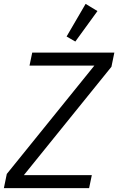

<svg xmlns="http://www.w3.org/2000/svg" viewBox="-33 -969 609 989"><path d="M426 0H-13L2 -73L453 -631H119L133 -698H556L541 -625L90 -67H440ZM355 -755 310 -781 408 -949 469 -912Z"/></svg>

Font: IBM Plex Sans Condensed
Style: Italic
Weight: 400
Width: 3
Italic angle: -11°
Designer: Mike Abbink, Paul van der Laan, Pieter van Rosmalen
Foundry: Bold Monday
Version: Version 1.3